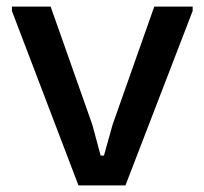

<svg xmlns="http://www.w3.org/2000/svg" viewBox="-20 -560 617 580"><path d="M16 -527V-540H133L259 -183L284 -90H294L320 -183L446 -540H562V-527L359 0H217Z"/></svg>

Font: EncodeSans
Style: Medium
Weight: 500
Designer: Pablo Impallari, Andres Torresi
Foundry: Pablo Impallari, Andres Torresi
Version: Version 1.000; ttfautohint (v1.4.1)